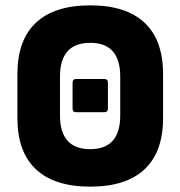

<svg xmlns="http://www.w3.org/2000/svg" viewBox="-20 -686 674 717"><path d="M317 11Q183 11 114 -54Q45 -119 45 -245V-409Q45 -536 114 -601Q183 -666 317 -666Q451 -666 520 -601Q589 -536 589 -409V-245Q589 -119 520 -54Q451 11 317 11ZM317 -129Q429 -129 429 -255V-400Q429 -526 317 -526Q204 -526 204 -400V-255Q204 -129 317 -129ZM264 -267Q251 -267 251 -281V-377Q251 -391 264 -391H370Q383 -391 383 -377V-281Q383 -267 370 -267Z"/></svg>

Font: Sofia Sans Semi Condensed Black
Style: Regular
Weight: 900
Designer: Botio Nikoltchev, Ani Petrova
Foundry: lettersoup
Version: Version 4.100; ttfautohint (v1.8.4.7-5d5b)